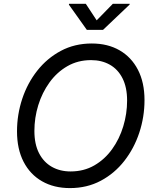

<svg xmlns="http://www.w3.org/2000/svg" viewBox="-20 -962 805 992"><path d="M341.3 9.8Q258.8 9.8 197.3 -25.4Q135.7 -60.5 101.8 -126.2Q67.9 -191.9 67.9 -283.2Q67.9 -369.6 94.7 -450.9Q121.6 -532.2 172.4 -596.7Q223.1 -661.1 294.4 -699.2Q365.7 -737.3 454.1 -737.3Q536.6 -737.3 597.7 -702.1Q658.7 -667 692.6 -601.6Q726.6 -536.1 726.6 -444.8Q726.6 -357.9 699.7 -276.6Q672.9 -195.3 622.3 -130.6Q571.8 -65.9 500.7 -28.1Q429.7 9.8 341.3 9.8ZM344.7 -76.2Q413.1 -76.2 467.3 -107.4Q521.5 -138.7 559.3 -191.4Q597.2 -244.1 616.9 -309.3Q636.7 -374.5 636.7 -442.4Q636.7 -510.7 613 -557.4Q589.4 -604 547.4 -627.7Q505.4 -651.4 450.7 -651.4Q382.3 -651.4 328.1 -620.1Q273.9 -588.9 235.8 -536.1Q197.8 -483.4 177.7 -418.5Q157.7 -353.5 157.7 -285.6Q157.7 -217.3 181.6 -170.7Q205.6 -124 247.8 -100.1Q290 -76.2 344.7 -76.2ZM423.3 -942.4 479.5 -856.9 563 -942.4H650.4L649.4 -938L512.2 -807.6H428.7L335.9 -938L336.9 -942.4Z"/></svg>

Font: Inter
Style: Italic
Weight: 400
Italic angle: -9.3988°
Designer: Rasmus Andersson
Foundry: rsms
Version: Version 4.001;git-66647c0bb